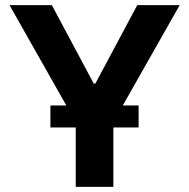

<svg xmlns="http://www.w3.org/2000/svg" viewBox="-20 -727 736 747"><path d="M181.7 -707 344.6 -402.1H351.1L514 -707H679.1L421 -251.9V0H274.7V-251.9L17 -707ZM176.1 -316.7H519.3V-231.2H176.1Z"/></svg>

Font: Pretendard GOV Variable
Style: Regular
Weight: 400
Designer: Base glyphs from Inter by Rasmus Andersson; Hangul glyphs from Noto Sans CJK(Source Han Sans) by Jang Soo-young and Kang
Foundry: Kil Hyung-jin
Version: Version 1.307;Glyphs 3.2 (3192)